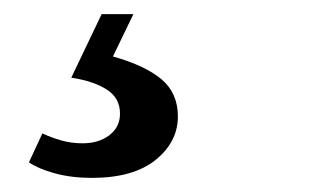

<svg xmlns="http://www.w3.org/2000/svg" viewBox="-20 -20 440 272"><path d="M81 90 124 0H169L140 60Q186 73 209 92.5Q232 112 232 145Q232 181 200.5 206.5Q169 232 110 232Q81 232 57.5 225.5Q34 219 21 210L40 169Q53 175 67 179Q81 183 97 183Q120 183 135 171.5Q150 160 150 141Q150 119 131.5 107Q113 95 81 90Z"/></svg>

Font: Source Serif 4 SmText
Style: Bold Italic
Weight: 700
Italic angle: -12°
Designer: Frank Grießhammer
Foundry: Adobe
Version: Version 4.005;hotconv 1.1.0;makeotfexe 2.6.0